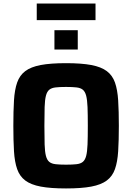

<svg xmlns="http://www.w3.org/2000/svg" viewBox="-20 -1051 743 1079"><path d="M351 8Q264.5 8 209 -2.4Q153.5 -12.9 122 -36.6Q90.6 -60.3 76.4 -100.7Q62.2 -141.2 58.6 -201.2Q55 -261.3 55 -344Q55 -426.7 58.6 -486.8Q62.2 -546.8 76.4 -587.3Q90.6 -627.7 122 -651.4Q153.5 -675.1 209 -685.6Q264.5 -696 351 -696Q437.4 -696 493 -685.6Q548.5 -675.1 580.1 -651.4Q611.8 -627.7 626.1 -587.3Q640.3 -546.8 644.1 -486.8Q647.9 -426.7 647.9 -344Q647.9 -261.3 644.1 -201.2Q640.3 -141.2 626.1 -100.7Q611.8 -60.3 580.1 -36.6Q548.5 -12.9 493 -2.4Q437.4 8 351 8ZM351 -125.6Q386.7 -125.6 409.5 -128.2Q432.4 -130.7 445.2 -141.1Q458.1 -151.6 464.2 -174.7Q470.3 -197.9 471.9 -238.9Q473.5 -279.8 473.5 -344Q473.5 -408.2 471.9 -449.1Q470.3 -490.1 464.2 -513.3Q458.1 -536.4 445.2 -546.9Q432.4 -557.3 409.5 -559.8Q386.7 -562.4 351 -562.4Q315.8 -562.4 293 -559.8Q270.1 -557.3 257.2 -546.9Q244.2 -536.4 238.2 -513.3Q232.1 -490.1 230.8 -449.1Q229.5 -408.2 229.5 -344Q229.5 -279.8 230.8 -238.9Q232.1 -197.9 238.2 -174.7Q244.2 -151.6 257.2 -141.1Q270.1 -130.7 293 -128.2Q315.8 -125.6 351 -125.6ZM285.9 -772.7V-881.4H417V-772.7ZM186.5 -937.7V-1031H516.8V-937.7Z"/></svg>

Font: Saira Thin
Style: Regular
Weight: 100
Designer: Hector Gatti with collaboration of the Omnibus-Type team
Foundry: Omnibus-Type
Version: Version 1.101